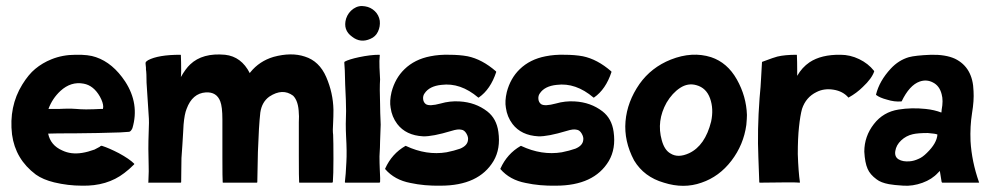

<svg xmlns="http://www.w3.org/2000/svg" viewBox="-20 -605 3293 638"><path d="M426 -61V-60V-59Q408 -41 393 -30Q336 14 252 12Q206 12 160 1Q123 -8 99 -25Q31 -76 20 -158Q9 -251 54 -324Q75 -358 97 -376Q121 -396 151 -408Q188 -423 231 -423Q274 -424 299 -415Q355 -396 396 -334Q444 -260 420 -179Q415 -168 409 -167Q408 -167 379 -165Q370 -165 342 -164Q314 -163 305 -163Q273 -163 232 -162Q161 -162 140 -161Q148 -122 187 -105Q216 -91 253 -97Q272 -100 294 -108L311 -117Q316 -122 320 -120Q342 -113 375 -96Q410 -77 426 -61ZM181 -303Q154 -278 141 -243H176Q193 -244 216 -244Q221 -244 234 -243Q247 -242 248 -242Q263 -241 291 -242Q304 -243 314 -243H322Q322 -246 323 -250Q323 -264 312 -284Q291 -321 258 -327Q216 -335 181 -303Z M1087 -157Q1088 -136 1088 -77Q1088 -24 1086 0L1084 2H975Q974 2 974 0Q973 -9 973 -89V-170V-199Q974 -224 973 -227Q972 -269 954 -287Q919 -313 875 -284Q850 -266 845 -231Q840 -187 837 -100Q835 -8 835 0Q835 2 833 2H721Q720 2 720 0Q719 -10 719 -82V-160V-208Q719 -250 712 -268Q700 -300 664 -298Q619 -295 600 -243Q593 -226 590 -191Q590 -189 588.5 -164Q587 -139 586 -123L583 -80Q583 -70 582.5 -41.5Q582 -13 582 0Q582 2 580 2H474Q471 2 473 0Q475 -44 474 -54Q474 -77 473 -110Q473 -138 474 -163Q476 -201 474 -222L467 -330Q467 -345 466.5 -357Q466 -369 465 -374V-380Q463 -397 464 -397Q464 -400 472 -405Q506 -423 579 -423Q581 -423 581 -422Q582 -400 582 -370Q582 -358 581 -349Q597 -377 612 -391Q653 -430 728 -423Q782 -417 810 -362L812 -365Q842 -402 889 -416Q948 -432 993 -417Q1041 -402 1064 -349Q1087 -296 1088 -240Q1088 -217 1087 -198Q1085 -171 1087 -157Z M1245 -191Q1245 -183 1243 -135Q1243 -126 1242.5 -114.5Q1242 -103 1241.5 -96Q1241 -89 1241 -85Q1241 -63 1242 -42Q1244 -5 1243 0L1241 2H1185H1128Q1126 2 1126 0Q1129 -23 1131 -67Q1133 -100 1130 -152Q1128 -192 1130 -236Q1130 -267 1127 -324Q1126 -381 1124 -398L1125 -399V-400Q1140 -408 1173 -415Q1211 -423 1240 -423Q1242 -423 1242 -422Q1240 -404 1241 -381Q1243 -343 1243 -341Q1241 -312 1243 -259Q1243 -246 1243.5 -229.5Q1244 -213 1244.5 -204.5Q1245 -196 1245 -191ZM1150 -483Q1119 -505 1130 -543Q1137 -564 1154.5 -576Q1172 -588 1193 -584Q1212 -581 1225.5 -568Q1239 -555 1242 -536Q1244 -517 1236 -500Q1228 -483 1211 -476Q1178 -461 1150 -483Z M1636 -167Q1644 -111 1620 -70Q1571 12 1444 12Q1390 13 1344 3Q1291 -7 1260 -43Q1259 -44 1260 -45Q1282 -94 1327 -120H1328Q1328 -121 1329 -120Q1397 -88 1464 -99Q1489 -104 1509 -111Q1533 -121 1535 -139Q1537 -149 1530 -161Q1523 -173 1513 -174Q1502 -177 1480 -170Q1417 -151 1386 -152Q1329 -155 1300 -193Q1282 -217 1278 -247Q1274 -269 1281 -299Q1293 -345 1324 -375Q1358 -408 1410 -418Q1440 -424 1473 -423Q1507 -423 1534 -418Q1582 -408 1628 -368Q1629 -367 1629 -366Q1610 -308 1571 -281Q1570 -280 1569 -281Q1510 -331 1447 -323Q1407 -319 1391 -295Q1385 -287 1386 -276Q1387 -265 1395 -259Q1407 -251 1444 -261Q1475 -270 1507 -268Q1560 -265 1599 -235Q1630 -211 1636 -167Z M2019 -167Q2027 -111 2003 -70Q1954 12 1827 12Q1773 13 1727 3Q1674 -7 1643 -43Q1642 -44 1643 -45Q1665 -94 1710 -120H1711Q1711 -121 1712 -120Q1780 -88 1847 -99Q1872 -104 1892 -111Q1916 -121 1918 -139Q1920 -149 1913 -161Q1906 -173 1896 -174Q1885 -177 1863 -170Q1800 -151 1769 -152Q1712 -155 1683 -193Q1665 -217 1661 -247Q1657 -269 1664 -299Q1676 -345 1707 -375Q1741 -408 1793 -418Q1823 -424 1856 -423Q1890 -423 1917 -418Q1965 -408 2011 -368Q2012 -367 2012 -366Q1993 -308 1954 -281Q1953 -280 1952 -281Q1893 -331 1830 -323Q1790 -319 1774 -295Q1768 -287 1769 -276Q1770 -265 1778 -259Q1790 -251 1827 -261Q1858 -270 1890 -268Q1943 -265 1982 -235Q2013 -211 2019 -167Z M2343 -415Q2397 -397 2428.5 -341Q2460 -285 2462 -223Q2462 -212 2460 -190Q2451 -124 2410.5 -71Q2370 -18 2311 2Q2252 23 2186 2Q2120 -17 2087 -72Q2053 -136 2058.5 -201.5Q2064 -267 2105 -326Q2144 -381 2209 -407Q2280 -435 2343 -415ZM2343 -201Q2352 -243 2339.5 -278Q2327 -313 2294 -322Q2266 -330 2240 -313Q2214 -296 2195 -264Q2161 -203 2179 -139Q2188 -106 2208 -95Q2233 -79 2270 -96Q2323 -121 2343 -201Z M2884 -370Q2885 -369 2885 -368Q2877 -344 2847 -316Q2827 -296 2800 -281Q2799 -280 2799 -281Q2781 -302 2749.5 -307Q2718 -312 2693 -299Q2658 -282 2645 -243Q2639 -221 2635 -183Q2631 -147 2631 -93Q2633 -34 2638 0Q2638 2 2637 2Q2624 0 2505 2Q2503 2 2503 0Q2503 -2 2500 -82Q2496 -172 2504 -279Q2508 -320 2509 -345Q2512 -393 2512 -398Q2512 -400 2514 -400Q2554 -415 2563 -417Q2588 -423 2627 -423Q2628 -423 2628 -422Q2629 -401 2629 -372V-353Q2645 -381 2670 -398Q2709 -424 2773 -423Q2805 -423 2835 -408.5Q2865 -394 2884 -370Z M3233 0Q3235 2 3231 2H3111L3109 0L3103 -37L3097 -31Q3077 -9 3045 2.5Q3013 14 2982 12Q2950 10 2934 7Q2907 2 2893 -9Q2871 -25 2863 -44Q2854 -64 2852 -101Q2852 -152 2884 -193Q2915 -233 2966 -241Q3009 -248 3056 -243Q3085 -240 3108 -231Q3109 -235 3109 -240Q3115 -271 3109 -292Q3102 -320 3080 -331Q3059 -342 3036 -334Q3002 -322 2976 -268H2975Q2952 -266 2927 -274Q2904 -280 2892 -289L2891 -290V-291Q2902 -336 2940 -377Q2966 -405 3000 -415Q3022 -421 3074 -423Q3122 -424 3153 -410Q3213 -381 3215 -302Q3217 -271 3210 -229Q3203 -185 3205 -136Q3209 -68 3233 0ZM3060 -97Q3093 -129 3095 -158Q3089 -161 3063 -163Q3030 -163 3013 -159Q2991 -154 2974.5 -138.5Q2958 -123 2955 -103Q2952 -84 2966 -75.5Q2980 -67 3003 -69Q3017 -70 3032 -77Q3045 -82 3060 -97Z"/></svg>

Font: Tovari Sans
Style: Bold
Weight: 700
Designer: Verneri Kontto, Denis Ignatov
Foundry: Verneri Kontto
Version: Version 1.10 May 7, 2019